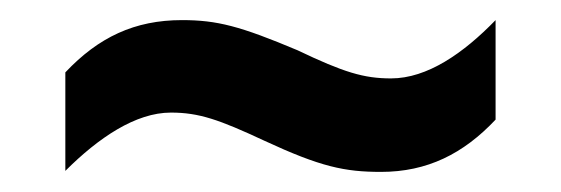

<svg xmlns="http://www.w3.org/2000/svg" viewBox="-20 -418 558 191"><path d="M45 -346V-248C78 -281 115 -306 150 -306C178 -306 198 -299 243 -278C299 -252 323 -247 359 -247C405 -247 441 -265 473 -299V-398C441 -365 405 -340 369 -340C342 -340 322 -346 276 -368C219 -392 196 -398 161 -398C114 -398 78 -381 45 -346Z"/></svg>

Font: Noto Sans Devanagari UI SemiCondensed SemiBold
Style: Regular
Weight: 600
Width: 4
Designer: Jelle Bosma - Monotype Design Team
Foundry: Monotype Imaging Inc.
Version: Version 2.004